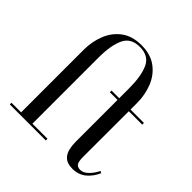

<svg xmlns="http://www.w3.org/2000/svg" viewBox="-200 -917 1080 1080"><g transform="rotate(45 340.5 -376.5)"><path d="M30.5 -13.5H107V-511.5Q107 -577 129.8 -633.8Q152.5 -690.5 199.5 -725.2Q246.5 -760 319 -760Q391.5 -760 438.5 -725.2Q485.5 -690.5 508.2 -633.8Q531 -577 531 -511.5V-460H637.5V-446.5H531L530.5 -83.5Q530.5 -46 539.8 -32.8Q549 -19.5 571 -19.5Q595 -19.5 618.5 -43Q642 -66.5 656 -96.5L667.5 -90Q648.5 -46.5 615.5 -19.8Q582.5 7 535.5 7Q494.5 7 474.2 -11.2Q454 -29.5 447.5 -57Q441 -84.5 441 -111.5V-446.5H380V-460H441V-540Q441 -635.5 415.8 -691Q390.5 -746.5 319 -746.5Q248 -746.5 222.5 -691Q197 -635.5 197 -540V-13.5H317V0H30.5Z"/></g></svg>

Font: Bodoni Moda 16pt
Style: Regular
Weight: 400
Version: Version 2.3